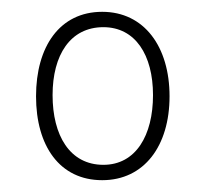

<svg xmlns="http://www.w3.org/2000/svg" viewBox="-20 -745 346 325"><path d="M153 -440C224 -440 267 -498 267 -582C267 -666 224 -725 153 -725C81 -725 41 -666 41 -582C41 -498 81 -440 153 -440ZM155 -466C98 -466 69 -516 69 -584C69 -652 99 -699 155 -699C209 -699 239 -652 239 -584C239 -516 210 -466 155 -466Z"/></svg>

Font: Noto Serif Devanagari ExtraCondensed ExtraLight
Style: Regular
Weight: 200
Width: 2
Designer: Universal Thirst, Indian Type Foundry and the Monotype Design Team
Foundry: Monotype Imaging Inc.
Version: Version 2.004